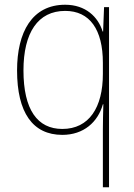

<svg xmlns="http://www.w3.org/2000/svg" viewBox="-20 -558 564 810"><path d="M414 -13V232H440V-528H419L415 -425H413C394 -487 341 -538 255 -538C115 -538 52 -422 52 -261C52 -83 118 11 243 11C333 11 393 -43 414 -118H416C415 -86 414 -39 414 -13ZM243 -14C138 -14 79 -95 79 -261C79 -420 140 -512 255 -512C359 -512 414 -433 414 -293V-246C414 -105 356 -14 243 -14Z"/></svg>

Font: Noto Sans Hebrew SemiCondensed Thin
Style: Regular
Weight: 100
Width: 4
Designer: Monotype Design Team
Foundry: Monotype Imaging Inc.
Version: Version 2.004